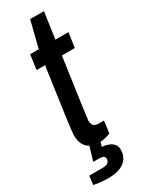

<svg xmlns="http://www.w3.org/2000/svg" viewBox="-225 -710 713 928"><g transform="rotate(-30 131.0 -245.5)"><path d="M180 -444Q133 -116 133 -106Q133 -70 169 -70H199L190 -3Q169 7 133 11L126 35Q161 38 180 52.5Q199 67 199 91Q199 135 168 158.5Q137 182 80 182Q35 182 -2 174L4 125H78Q99 125 108.5 118Q118 111 118 96Q118 77 87 77H54L77 0Q37 -21 37 -82Q37 -106 86 -444H39L50 -526H98L135 -673H212L191 -526H264L252 -444Z"/></g></svg>

Font: Archivo Narrow Medium
Style: Italic
Weight: 500
Italic angle: -8°
Designer: Hector Gatti
Foundry: Omnibus-Type
Version: Version 2.001